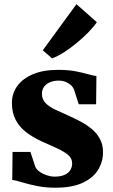

<svg xmlns="http://www.w3.org/2000/svg" viewBox="-20 -886 541 918"><path d="M245 11.5Q196.5 11.5 156.2 3.2Q116 -5 86 -14.2Q56 -23.5 38.5 -26L40 -159.5H125.5L149 -88Q155 -75 170.5 -64.2Q186 -53.5 205 -47.5Q224 -41.5 241 -41.5Q269.5 -41.5 288.2 -49.8Q307 -58 316 -72.5Q325 -87 325 -104.5Q325 -129 305.8 -145.2Q286.5 -161.5 253 -176.8Q219.5 -192 176 -211.5Q136.5 -230 105 -254Q73.5 -278 55.2 -312.2Q37 -346.5 37 -394.5Q37 -439.5 62.8 -475Q88.5 -510.5 137.8 -531.2Q187 -552 257.5 -552Q306.5 -552 341 -545.2Q375.5 -538.5 399.8 -531.5Q424 -524.5 441 -522.5L439.5 -387.5H356.5L334.5 -456Q329.5 -469.5 318.8 -479.2Q308 -489 293 -494.8Q278 -500.5 260.5 -500.5Q236.5 -500.5 218.2 -492.5Q200 -484.5 190.2 -470.5Q180.5 -456.5 180.5 -437.5Q180.5 -410.5 198.2 -392.8Q216 -375 245 -361.5Q274 -348 306.5 -333.5Q337 -320 366.8 -304Q396.5 -288 420.2 -268Q444 -248 458.2 -221Q472.5 -194 472.5 -158Q472.5 -112.5 449 -74Q425.5 -35.5 375.2 -12Q325 11.5 245 11.5ZM228.5 -607.5 184.5 -645.5 345.5 -866 443 -780Q427.5 -757 401.8 -730.8Q376 -704.5 345.5 -679.5Q315 -654.5 284.8 -635.2Q254.5 -616 230 -607.5Z"/></svg>

Font: Merriweather 60pt Black
Style: Regular
Weight: 900
Version: Version 2.100